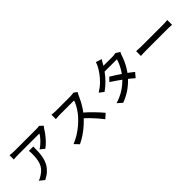

<svg xmlns="http://www.w3.org/2000/svg" viewBox="247 -2138 3506 3506"><g transform="rotate(-45 2000.0 -385.0)"><path d="M942 -676Q935 -668 925.5 -655.5Q916 -643 909 -634Q888 -597 850.5 -547Q813 -497 765.5 -446.5Q718 -396 664 -358L581 -425Q614 -444 645.5 -470.5Q677 -497 704.5 -526Q732 -555 753 -582.5Q774 -610 785 -632Q771 -632 737.5 -632Q704 -632 657.5 -632Q611 -632 558.5 -632Q506 -632 454 -632Q402 -632 357 -632Q312 -632 280 -632Q248 -632 237 -632Q207 -632 179 -630.5Q151 -629 119 -626V-737Q147 -734 177 -731Q207 -728 237 -728Q248 -728 281 -728Q314 -728 360.5 -728Q407 -728 461 -728Q515 -728 569 -728Q623 -728 670 -728Q717 -728 750 -728Q783 -728 796 -728Q807 -728 823.5 -728.5Q840 -729 855.5 -731Q871 -733 879 -735ZM538 -543Q538 -465 534 -395Q530 -325 515.5 -262.5Q501 -200 471 -145.5Q441 -91 390 -43Q339 5 260 45L168 -30Q190 -37 215.5 -49.5Q241 -62 264 -79Q318 -114 351 -155Q384 -196 400.5 -243.5Q417 -291 423.5 -346Q430 -401 430 -463Q430 -483 429 -502Q428 -521 424 -543Z M1815 -673Q1809 -666 1800 -650Q1791 -634 1786 -621Q1765 -573 1734.5 -514Q1704 -455 1665.5 -396.5Q1627 -338 1585 -290Q1530 -227 1463.5 -167Q1397 -107 1323 -56.5Q1249 -6 1170 31L1089 -54Q1170 -86 1245.5 -133Q1321 -180 1386 -236Q1451 -292 1500 -347Q1534 -385 1566 -431.5Q1598 -478 1623 -525Q1648 -572 1659 -611Q1650 -611 1622 -611Q1594 -611 1555.5 -611Q1517 -611 1475.5 -611Q1434 -611 1395.5 -611Q1357 -611 1329 -611Q1301 -611 1292 -611Q1273 -611 1250.5 -609.5Q1228 -608 1209.5 -606.5Q1191 -605 1183 -605V-718Q1193 -717 1213 -715.5Q1233 -714 1255 -712.5Q1277 -711 1292 -711Q1303 -711 1331.5 -711Q1360 -711 1398.5 -711Q1437 -711 1479 -711Q1521 -711 1559 -711Q1597 -711 1625 -711Q1653 -711 1663 -711Q1691 -711 1714 -714Q1737 -717 1750 -721ZM1598 -356Q1638 -323 1682 -282Q1726 -241 1768 -197.5Q1810 -154 1846.5 -114Q1883 -74 1908 -43L1820 35Q1783 -15 1735 -70Q1687 -125 1633 -180.5Q1579 -236 1525 -284Z M2421 -463Q2468 -435 2522 -400.5Q2576 -366 2630 -328.5Q2684 -291 2732.5 -256Q2781 -221 2816 -191L2742 -103Q2708 -134 2660.5 -172Q2613 -210 2558.5 -250Q2504 -290 2450.5 -326.5Q2397 -363 2352 -392ZM2884 -640Q2877 -628 2869.5 -610.5Q2862 -593 2857 -578Q2842 -530 2816.5 -472Q2791 -414 2755.5 -354.5Q2720 -295 2676 -240Q2607 -155 2506.5 -77.5Q2406 0 2264 54L2173 -26Q2271 -56 2347.5 -99Q2424 -142 2483 -192.5Q2542 -243 2586 -295Q2623 -339 2654.5 -391Q2686 -443 2709.5 -495Q2733 -547 2743 -589H2386L2424 -679H2728Q2749 -679 2769 -682Q2789 -685 2803 -690ZM2550 -788Q2535 -766 2520.5 -740Q2506 -714 2498 -699Q2466 -643 2416.5 -576Q2367 -509 2303 -444.5Q2239 -380 2163 -327L2078 -393Q2165 -447 2227.5 -509Q2290 -571 2332 -630Q2374 -689 2398 -734Q2407 -749 2418.5 -775.5Q2430 -802 2436 -824Z M3097 -446Q3114 -445 3138.5 -443.5Q3163 -442 3191.5 -441Q3220 -440 3246 -440Q3266 -440 3301 -440Q3336 -440 3380.5 -440Q3425 -440 3474 -440Q3523 -440 3571.5 -440Q3620 -440 3663 -440Q3706 -440 3739 -440Q3772 -440 3790 -440Q3826 -440 3855 -442.5Q3884 -445 3902 -446V-322Q3885 -323 3854 -325Q3823 -327 3790 -327Q3773 -327 3739.5 -327Q3706 -327 3663 -327Q3620 -327 3571.5 -327Q3523 -327 3474 -327Q3425 -327 3380.5 -327Q3336 -327 3301 -327Q3266 -327 3246 -327Q3205 -327 3164 -325.5Q3123 -324 3097 -322Z"/></g></svg>

Font: Noto Sans SC Thin Medium
Style: Regular
Weight: 500
Version: Version 2.004-H2;hotconv 1.0.118;makeotfexe 2.5.65603